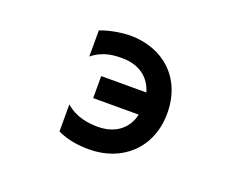

<svg xmlns="http://www.w3.org/2000/svg" viewBox="-100 -715 1200 967"><g transform="rotate(20 500.0 -232.0)"><path d="M381 -177H625C605 -91 537 -49 452 -49C401 -49 335 -57 279 -106V39C333 65 391 73 449 73C626 73 758 -46 758 -232C758 -422 626 -537 449 -537C400 -537 330 -523 291 -507V-367C350 -415 411 -416 452 -416C537 -416 601 -373 623 -295H381Z"/></g></svg>

Font: LINE Seed JP App_OTF Bold
Style: Regular
Weight: 700
Designer: LINE & Fontrix & Fontworks
Version: Version 1.009